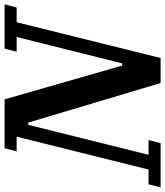

<svg xmlns="http://www.w3.org/2000/svg" viewBox="10 -778 738 859"><g transform="rotate(-90 379.5 -349.0)"><path d="M-16 -54H50L197 -644H131L145 -698H364L515 -172H525L643 -644H577L591 -698H789L775 -644H709L549 0H437L260 -592H250L116 -54H182L168 0H-30Z"/></g></svg>

Font: IBM Plex Serif SmBld
Style: Italic
Weight: 600
Italic angle: -14°
Designer: Mike Abbink, Paul van der Laan, Pieter van Rosmalen
Foundry: Bold Monday
Version: Version 3.001